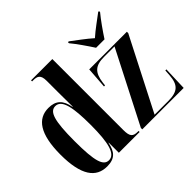

<svg xmlns="http://www.w3.org/2000/svg" viewBox="-161 -1022 1288 1288"><g transform="rotate(-45 482.5 -378.0)"><path d="M712 -606H792C821 -651 868 -718 900 -756V-766H892C853 -736 794 -695 752 -657C710 -695 652 -736 613 -766H605V-756C637 -718 683 -651 712 -606ZM202 10C277 10 306 -26 320 -96H322V0H519V-10H511C467 -10 451 -25 451 -86V-760H249V-750H256C297 -750 321 -743 321 -683V-577C321 -539 321 -498 322 -437H320C306 -514 270 -547 200 -547C98 -547 36 -464 36 -267C36 -71 97 10 202 10ZM544 0H937L943 -170H933L930 -127C924 -43 893 -11 802 -11H672L934 -523V-536H577L566 -385H576L579 -410C590 -494 623 -525 707 -525H806L544 -13ZM240 -11C188 -11 167 -72 167 -264C167 -461 189 -523 242 -523C302 -523 321 -433 321 -265C321 -96 299 -11 240 -11Z"/></g></svg>

Font: Noto Serif Display ExtraCondensed
Style: Bold
Weight: 700
Width: 2
Designer: Monotype Design Team
Foundry: Monotype Imaging Inc.
Version: Version 2.009